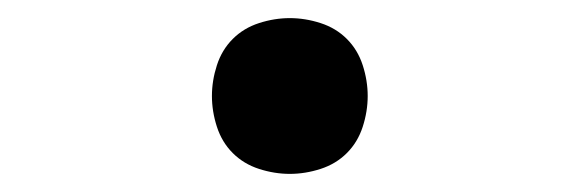

<svg xmlns="http://www.w3.org/2000/svg" viewBox="-20 -446 640 212"><path d="M300 -254Q283 -254 266 -259.5Q249 -265 237 -277Q225 -289 219.5 -306Q214 -323 214 -340Q214 -357 219.5 -374Q225 -391 237 -403Q249 -415 266 -420.5Q283 -426 300 -426Q317 -426 334 -420.5Q351 -415 363 -403Q375 -391 380.5 -374Q386 -357 386 -340Q386 -323 380.5 -306Q375 -289 363 -277Q351 -265 334 -259.5Q317 -254 300 -254Z"/></svg>

Font: Iosevka Curly Medium Extended
Style: Regular
Weight: 500
Width: 7
Monospace: yes
Designer: Belleve Invis
Foundry: Belleve Invis
Version: Version 11.1.0; ttfautohint (v1.8.3)